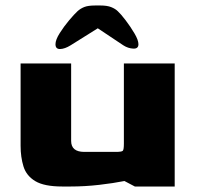

<svg xmlns="http://www.w3.org/2000/svg" viewBox="-20 -679 716 699"><path d="M207 0Q141 0 108.5 -19.5Q76 -39 65.5 -73Q55 -107 55 -148V-448H239V-166Q239 -126 287 -126H401Q423 -126 427 -130Q431 -134 431 -156V-448H616V0H471L433 -20Q393 -12 341 -6Q289 0 236 0ZM182 -518Q182 -534 197.5 -558.5Q213 -583 232 -605.5Q251 -628 262 -638Q273 -648 287 -653.5Q301 -659 326 -659H346Q370 -659 385 -653Q400 -647 409 -638Q420 -628 437.5 -605Q455 -582 469.5 -557.5Q484 -533 484 -518Q484 -501 465 -502Q446 -503 429 -514L336 -576L237 -514Q216 -501 199 -500.5Q182 -500 182 -518Z"/></svg>

Font: Goldman
Style: Bold
Weight: 700
Designer: Jaikishan Patel
Version: Version 1.000; ttfautohint (v1.8.3)